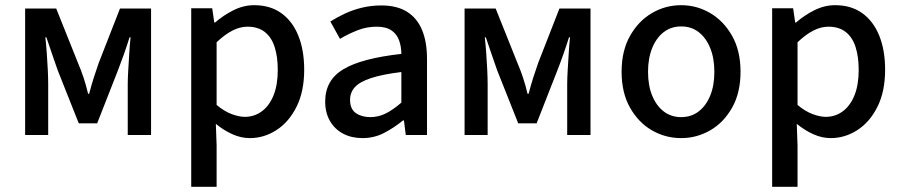

<svg xmlns="http://www.w3.org/2000/svg" viewBox="-20 -521 3481 741"><path d="M77 0V-488H197L281 -278Q293 -250 302.5 -221.5Q312 -193 320 -159H324Q333 -193 342 -221.5Q351 -250 361 -278L443 -488H563V0H473V-195Q473 -219 475 -251Q477 -283 479 -317Q481 -351 484 -377H480Q470 -345 458 -311Q446 -277 435 -249L355 -45H284L203 -249Q193 -277 181.5 -311Q170 -345 159 -377H155Q158 -351 160.5 -317Q163 -283 164.5 -251Q166 -219 166 -195V0Z M718 200V-489H799L807 -434H810Q842 -462 881 -481.5Q920 -501 961 -501Q1023 -501 1066 -470Q1109 -439 1131.5 -383Q1154 -327 1154 -252Q1154 -168 1124.5 -109Q1095 -50 1047 -19Q999 12 944 12Q911 12 878 -2.5Q845 -17 813 -43L816 40V200ZM925 -70Q961 -70 990 -91Q1019 -112 1035.5 -152.5Q1052 -193 1052 -251Q1052 -302 1040 -339.5Q1028 -377 1002 -397.5Q976 -418 935 -418Q907 -418 878 -403.5Q849 -389 816 -358V-116Q846 -91 874.5 -80.5Q903 -70 925 -70Z M1379 12Q1337 12 1304.5 -5Q1272 -22 1253.5 -54Q1235 -86 1235 -129Q1235 -212 1305.5 -254Q1376 -296 1529 -313Q1529 -340 1520.5 -364.5Q1512 -389 1491 -403.5Q1470 -418 1434 -418Q1395 -418 1359.5 -404Q1324 -390 1292 -371L1255 -438Q1280 -454 1311 -468.5Q1342 -483 1377.5 -491.5Q1413 -500 1452 -500Q1512 -500 1551 -475.5Q1590 -451 1609 -405Q1628 -359 1628 -294V0H1546L1539 -56H1535Q1501 -28 1462.5 -8Q1424 12 1379 12ZM1409 -69Q1441 -69 1469.5 -83.5Q1498 -98 1529 -125V-243Q1455 -234 1411.5 -219.5Q1368 -205 1349.5 -184.5Q1331 -164 1331 -136Q1331 -100 1353.5 -84.5Q1376 -69 1409 -69Z M1773 0V-488H1893L1977 -278Q1989 -250 1998.5 -221.5Q2008 -193 2016 -159H2020Q2029 -193 2038 -221.5Q2047 -250 2057 -278L2139 -488H2259V0H2169V-195Q2169 -219 2171 -251Q2173 -283 2175 -317Q2177 -351 2180 -377H2176Q2166 -345 2154 -311Q2142 -277 2131 -249L2051 -45H1980L1899 -249Q1889 -277 1877.5 -311Q1866 -345 1855 -377H1851Q1854 -351 1856.5 -317Q1859 -283 1860.5 -251Q1862 -219 1862 -195V0Z M2609 12Q2548 12 2496 -18Q2444 -48 2411.5 -105.5Q2379 -163 2379 -244Q2379 -325 2411.5 -382.5Q2444 -440 2496 -470.5Q2548 -501 2609 -501Q2669 -501 2721 -470.5Q2773 -440 2805.5 -382.5Q2838 -325 2838 -244Q2838 -163 2805.5 -105.5Q2773 -48 2721 -18Q2669 12 2609 12ZM2609 -69Q2648 -69 2676.5 -91Q2705 -113 2721 -152Q2737 -191 2737 -244Q2737 -296 2721 -335.5Q2705 -375 2676.5 -397Q2648 -419 2609 -419Q2570 -419 2541.5 -397Q2513 -375 2497 -335.5Q2481 -296 2481 -244Q2481 -191 2497 -152Q2513 -113 2541.5 -91Q2570 -69 2609 -69Z M2960 200V-489H3041L3049 -434H3052Q3084 -462 3123 -481.5Q3162 -501 3203 -501Q3265 -501 3308 -470Q3351 -439 3373.5 -383Q3396 -327 3396 -252Q3396 -168 3366.5 -109Q3337 -50 3289 -19Q3241 12 3186 12Q3153 12 3120 -2.5Q3087 -17 3055 -43L3058 40V200ZM3167 -70Q3203 -70 3232 -91Q3261 -112 3277.5 -152.5Q3294 -193 3294 -251Q3294 -302 3282 -339.5Q3270 -377 3244 -397.5Q3218 -418 3177 -418Q3149 -418 3120 -403.5Q3091 -389 3058 -358V-116Q3088 -91 3116.5 -80.5Q3145 -70 3167 -70Z"/></svg>

Font: UmiuVSE Medium
Style: Regular
Weight: 500
Designer: Paul D. Hunt
Foundry: Adobe
Version: Version 3.046;September 5, 2023;FontCreator 14.0.0.2901 64-b